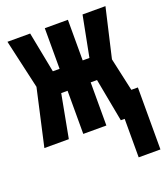

<svg xmlns="http://www.w3.org/2000/svg" viewBox="-138 -643 808 937"><g transform="rotate(-20 266.5 -174.5)"><path d="M3 0H130L172 -224H205V0H325V-224H358L400 0H420V200H533V-122H499L461 -294L520 -549H401L360 -338H325V-549H205V-338H170L129 -549H11L69 -294Z"/></g></svg>

Font: Noto Sans Mono Condensed ExtraBold
Style: Regular
Weight: 800
Width: 3
Designer: Monotype Design Team
Foundry: Monotype Imaging Inc.
Version: Version 2.014